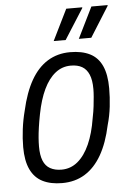

<svg xmlns="http://www.w3.org/2000/svg" viewBox="-53 -762 546 814"><g transform="rotate(-5 220.0 -355.5)"><path d="M179 12Q130 12 96 -5Q62 -22 44.5 -59Q27 -96 27 -154Q27 -191 32 -230.5Q37 -270 47 -308Q64 -384 93 -435Q122 -486 164 -512Q206 -538 260 -538Q310 -538 344 -521Q378 -504 395 -467Q412 -430 412 -371Q412 -333 407.5 -293.5Q403 -254 392 -216Q376 -141 347 -90.5Q318 -40 276 -14Q234 12 179 12ZM181 -45Q220 -45 250 -70Q280 -95 300.5 -141Q321 -187 331 -250Q337 -279 339.5 -301.5Q342 -324 343.5 -341.5Q345 -359 345 -374Q345 -412 335 -435.5Q325 -459 306 -470Q287 -481 258 -481Q221 -481 192 -458Q163 -435 142.5 -392Q122 -349 110 -287Q104 -256 100.5 -231.5Q97 -207 95.5 -187.5Q94 -168 94 -151Q94 -114 103.5 -90.5Q113 -67 133 -56Q153 -45 181 -45ZM195 -591 260 -723H328V-720L246 -591ZM302 -591 367 -723H436V-720L355 -591Z"/></g></svg>

Font: Archivo Condensed Light
Style: Italic
Weight: 300
Width: 3
Italic angle: -10°
Designer: Hector Gatti
Foundry: Omnibus-Type
Version: Version 2.001